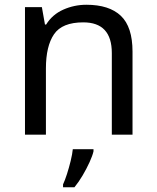

<svg xmlns="http://www.w3.org/2000/svg" viewBox="-20 -566 658 807"><path d="M343 -546Q439 -546 488 -499.5Q537 -453 537 -349V0H450V-343Q450 -472 330 -472Q241 -472 207 -422Q173 -372 173 -278V0H85V-536H156L169 -463H174Q200 -505 246 -525.5Q292 -546 343 -546ZM373 70Q369 88 356.5 115.5Q344 143 327.5 171Q311 199 293 221H245V209Q253 192 261.5 165.5Q270 139 277 110.5Q284 82 286 61H373Z"/></svg>

Font: Noto Sans Khudawadi
Style: Regular
Weight: 400
Designer: Monotype Design Team
Foundry: Monotype Imaging Inc.
Version: Version 2.003; ttfautohint (v1.8.4.7-5d5b)